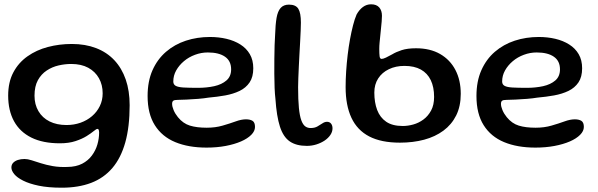

<svg xmlns="http://www.w3.org/2000/svg" viewBox="-20 -652 2780 893"><path d="M267 221Q205 221 160.5 211.8Q116 202.5 87.8 188.2Q59.5 174 46.2 157.8Q33 141.5 33 127Q33 114 41.2 105.2Q49.5 96.5 63.2 92Q77 87.5 94.5 87.5Q108.5 87.5 127.2 93.5Q146 99.5 170.2 107.2Q194.5 115 225.2 120.5Q256 126 293.5 124.5Q334 124 362 109.5Q390 95 407.5 71.2Q425 47.5 433 19.8Q441 -8 441 -36Q441 -41 440.2 -44.5Q439.5 -48 438 -50.2Q436.5 -52.5 433.5 -52.5Q428 -52.5 415.8 -42.2Q403.5 -32 382.8 -19Q362 -6 331.2 4.2Q300.5 14.5 258.5 14.5Q179.5 14.5 126 -12Q72.5 -38.5 45.2 -88.2Q18 -138 18 -207.5Q18 -270 42 -315.2Q66 -360.5 107.8 -390Q149.5 -419.5 202.8 -433.5Q256 -447.5 314 -447.5Q377 -447.5 427 -428.2Q477 -409 511.8 -372Q546.5 -335 564.8 -282.2Q583 -229.5 583 -162.5Q583 -62.5 562.8 10Q542.5 82.5 502.8 129.2Q463 176 404 198.5Q345 221 267 221ZM289.5 -70.5Q324 -70.5 354.5 -81.2Q385 -92 408 -111.8Q431 -131.5 444.2 -158.5Q457.5 -185.5 457.5 -218Q457.5 -257.5 440.2 -288.2Q423 -319 390.5 -336.8Q358 -354.5 311 -354.5Q283 -354.5 253 -347.8Q223 -341 197.5 -324.2Q172 -307.5 156.2 -279Q140.5 -250.5 140.5 -207Q140.5 -166 158.8 -135Q177 -104 210.5 -87.2Q244 -70.5 289.5 -70.5Z M940.5 34.5Q856.5 34.5 795 9Q733.5 -16.5 700 -69.8Q666.5 -123 666.5 -205.5Q666.5 -274 689.2 -325.2Q712 -376.5 752 -411Q792 -445.5 844.5 -462.8Q897 -480 956.5 -480Q997 -480 1033.2 -471.5Q1069.5 -463 1097.8 -445.2Q1126 -427.5 1142 -400Q1158 -372.5 1158 -334.5Q1158 -294 1141 -268.8Q1124 -243.5 1094.5 -229.2Q1065 -215 1027.8 -208.2Q990.5 -201.5 950 -198Q929.5 -194.5 901.5 -192.2Q873.5 -190 847.2 -188.8Q821 -187.5 806.5 -187.5Q791.5 -187.5 786 -183.5Q780.5 -179.5 780.5 -169Q780.5 -156.5 787.5 -139.8Q794.5 -123 807.5 -107Q831.5 -77.5 863.2 -67.8Q895 -58 941.5 -58Q982 -58 1015.5 -67.8Q1049 -77.5 1075.8 -87.2Q1102.5 -97 1124 -97Q1143.5 -97 1154.8 -89.8Q1166 -82.5 1166 -61.5Q1166 -42.5 1148.8 -25Q1131.5 -7.5 1101 5.8Q1070.5 19 1029.5 26.8Q988.5 34.5 940.5 34.5ZM901 -243.5Q941.5 -243.5 976.5 -251.2Q1011.5 -259 1033.2 -277.8Q1055 -296.5 1055 -329.5Q1055 -368.5 1026.5 -388.2Q998 -408 946.5 -408Q916 -408 887 -397.2Q858 -386.5 835.5 -367.5Q813 -348.5 799.5 -324.5Q786 -300.5 786 -273Q786 -259 797.2 -252.8Q808.5 -246.5 833.8 -245Q859 -243.5 901 -243.5Z M1407 26.5Q1358 26.5 1327.8 5.8Q1297.5 -15 1282 -63Q1266.5 -111 1261 -192.5Q1258.5 -213 1257.2 -243.2Q1256 -273.5 1255.8 -308.8Q1255.5 -344 1256 -378.2Q1256.5 -412.5 1257.2 -441.8Q1258 -471 1259.5 -489Q1261 -537 1266.2 -568.2Q1271.5 -599.5 1285.2 -615Q1299 -630.5 1324 -630.5Q1355.5 -630.5 1367.5 -611.2Q1379.5 -592 1379.5 -547Q1379.5 -532.5 1378.5 -509.5Q1377.5 -486.5 1376 -458.5Q1374.5 -430.5 1372.8 -400.8Q1371 -371 1369.8 -342Q1368.5 -313 1367.5 -288.5Q1366.5 -264 1366.5 -246.5Q1366.5 -187 1370.2 -149.8Q1374 -112.5 1381.5 -92.2Q1389 -72 1399.8 -64.2Q1410.5 -56.5 1424.5 -56.5Q1443.5 -56.5 1456.2 -63.8Q1469 -71 1479.5 -78.2Q1490 -85.5 1501 -85.5Q1513 -85.5 1519.8 -77Q1526.5 -68.5 1526.5 -55Q1526.5 -39 1516.5 -24.2Q1506.5 -9.5 1489.8 1.8Q1473 13 1451.5 19.8Q1430 26.5 1407 26.5Z M1840 11.5Q1753 11.5 1697.2 -17.5Q1641.5 -46.5 1614.5 -104.2Q1587.5 -162 1587.5 -247Q1587.5 -282.5 1590 -320.5Q1592.5 -358.5 1597 -396.5Q1601.5 -434.5 1608 -469.8Q1614.5 -505 1622 -534.2Q1629.5 -563.5 1638.5 -584.5Q1651 -607 1668 -619.5Q1685 -632 1706 -632Q1731 -632 1743.8 -617.5Q1756.5 -603 1756.5 -578.5Q1756.5 -567 1755.2 -552.2Q1754 -537.5 1752.2 -520.8Q1750.5 -504 1748.8 -487Q1747 -470 1745.5 -454.2Q1744 -438.5 1744 -424Q1744 -402.5 1745.5 -390.2Q1747 -378 1755 -378Q1762 -378 1775.2 -384.2Q1788.5 -390.5 1804.5 -399.5Q1821.5 -410 1848.2 -418.8Q1875 -427.5 1915 -427.5Q1980.5 -427.5 2027 -400.8Q2073.5 -374 2098.2 -326.5Q2123 -279 2123 -215.5Q2123 -158 2101.8 -115.2Q2080.5 -72.5 2042.2 -44.2Q2004 -16 1952.5 -2.2Q1901 11.5 1840 11.5ZM1853.5 -66Q1877 -66 1902.2 -73Q1927.5 -80 1949.2 -96Q1971 -112 1985 -137.8Q1999 -163.5 1999 -201Q1999 -247 1983.5 -279.2Q1968 -311.5 1937.5 -328.5Q1907 -345.5 1861 -345.5Q1820.5 -345.5 1788.8 -330.2Q1757 -315 1739 -287.2Q1721 -259.5 1721 -221.5Q1721 -175.5 1734.2 -140.5Q1747.5 -105.5 1776.2 -85.8Q1805 -66 1853.5 -66Z M2470 34.5Q2386 34.5 2324.5 9Q2263 -16.5 2229.5 -69.8Q2196 -123 2196 -205.5Q2196 -274 2218.8 -325.2Q2241.5 -376.5 2281.5 -411Q2321.5 -445.5 2374 -462.8Q2426.5 -480 2486 -480Q2526.5 -480 2562.8 -471.5Q2599 -463 2627.2 -445.2Q2655.5 -427.5 2671.5 -400Q2687.5 -372.5 2687.5 -334.5Q2687.5 -294 2670.5 -268.8Q2653.5 -243.5 2624 -229.2Q2594.5 -215 2557.2 -208.2Q2520 -201.5 2479.5 -198Q2459 -194.5 2431 -192.2Q2403 -190 2376.8 -188.8Q2350.5 -187.5 2336 -187.5Q2321 -187.5 2315.5 -183.5Q2310 -179.5 2310 -169Q2310 -156.5 2317 -139.8Q2324 -123 2337 -107Q2361 -77.5 2392.8 -67.8Q2424.5 -58 2471 -58Q2511.5 -58 2545 -67.8Q2578.5 -77.5 2605.2 -87.2Q2632 -97 2653.5 -97Q2673 -97 2684.2 -89.8Q2695.5 -82.5 2695.5 -61.5Q2695.5 -42.5 2678.2 -25Q2661 -7.5 2630.5 5.8Q2600 19 2559 26.8Q2518 34.5 2470 34.5ZM2430.5 -243.5Q2471 -243.5 2506 -251.2Q2541 -259 2562.8 -277.8Q2584.5 -296.5 2584.5 -329.5Q2584.5 -368.5 2556 -388.2Q2527.5 -408 2476 -408Q2445.5 -408 2416.5 -397.2Q2387.5 -386.5 2365 -367.5Q2342.5 -348.5 2329 -324.5Q2315.5 -300.5 2315.5 -273Q2315.5 -259 2326.8 -252.8Q2338 -246.5 2363.2 -245Q2388.5 -243.5 2430.5 -243.5Z"/></svg>

Font: Gluten Thin
Style: Regular
Weight: 400
Version: Version 1.300